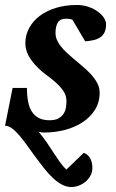

<svg xmlns="http://www.w3.org/2000/svg" viewBox="-32 -520 467 771"><path d="M394 -422.9Q394 -404.3 388.4 -391.6Q382.8 -378.9 372.1 -371.1Q361.3 -363.3 345.7 -359.4Q330.1 -355.5 310.1 -354L258.8 -440.9Q253.9 -442.9 248 -443.8Q242.2 -444.8 232.9 -444.8Q209.5 -444.8 200.2 -429.4Q190.9 -414.1 190.9 -387.7Q190.9 -372.1 197.3 -358.4Q203.6 -344.7 213.6 -332.3Q223.6 -319.8 236.3 -308.1Q249 -296.4 262.2 -285.2Q279.3 -270.5 297.9 -255.1Q316.4 -239.7 332 -222.9Q347.7 -206.1 357.9 -187.5Q368.2 -168.9 368.2 -147.9Q368.2 -109.4 349.6 -79.6Q331.1 -49.8 300 -29.3Q269 -8.8 228.8 1.7Q188.5 12.2 145.5 12.2Q138.7 12.2 135 11.7Q131.3 11.2 123 8.8Q143.1 33.2 157.5 54.4Q171.9 75.7 184.1 94.7Q196.3 113.8 208 130.1Q219.7 146.5 234.4 161.1L304.2 93.8Q321.3 99.6 330.1 115.5Q338.9 131.3 338.9 154.8Q338.9 170.9 331.5 184.8Q324.2 198.7 312.3 209Q300.3 219.2 285.2 225.1Q270 231 253.9 231Q234.4 231 215.3 220.5Q196.3 210 178.2 192.6Q160.2 175.3 142.8 153.1Q125.5 130.9 108.6 107.9Q91.8 85 75.9 62.7Q60.1 40.5 45.2 23.2Q30.3 5.9 15.9 -4.6Q1.5 -15.1 -11.7 -15.1L18.6 -167H76.2Q76.2 -136.2 80.8 -112.1Q85.4 -87.9 96.2 -71.3Q106.9 -54.7 124.3 -45.9Q141.6 -37.1 167 -37.1Q189.9 -37.1 203.4 -44.9Q216.8 -52.7 223.9 -64.2Q231 -75.7 232.9 -89.1Q234.9 -102.5 234.9 -113.8Q234.9 -136.2 222.7 -154.3Q210.4 -172.4 192.9 -188Q175.3 -203.6 155.5 -218Q135.7 -232.4 120.6 -247.6Q95.7 -272 82.8 -296.1Q69.8 -320.3 69.8 -346.2Q69.8 -379.4 85.2 -407.7Q100.6 -436 127.9 -456.5Q155.3 -477.1 193.4 -488.5Q231.4 -500 276.4 -500Q302.2 -500 323.7 -492.4Q345.2 -484.9 360.8 -473.4Q376.5 -461.9 385.3 -448.5Q394 -435.1 394 -422.9Z"/></svg>

Font: Charis SIL Afr
Style: Bold Italic
Weight: 700
Italic angle: -11°
Foundry: SIL International
Version: Version 5.000